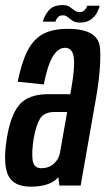

<svg xmlns="http://www.w3.org/2000/svg" viewBox="-27 -714 411 739"><path d="M201.5 0 197.5 -32Q195.5 -29.5 193 -27Q160.5 4.5 92 4.5Q26 4.5 5 -38.2Q-16 -81 -1.5 -176.5Q12.5 -269 47 -310.2Q81.5 -351.5 159 -351.5H243.5L247.5 -373.5Q262 -456 257 -493Q252 -530 223 -530Q196.5 -530 176.2 -496.5Q156 -463 141.5 -389L41 -399.5Q56 -473 78.5 -517.8Q101 -562.5 138 -582.8Q175 -603 234.5 -603Q352.5 -603 358 -528.2Q363.5 -453.5 341 -327.5L283.5 0ZM204 -127 231.5 -283H184Q143 -283 127.2 -257.5Q111.5 -232 102.5 -180Q94.5 -129.5 98.5 -98Q102.5 -66.5 132 -66.5Q160 -66.5 179.8 -83.5Q199.5 -100.5 204 -127ZM280 -627Q263 -627 252.5 -634Q242 -641 233.8 -648Q225.5 -655 215.5 -655Q202 -655 195 -646.8Q188 -638.5 186.5 -630.5H138Q142 -650 159.2 -672.2Q176.5 -694.5 214.5 -694.5Q231 -694.5 241 -687.8Q251 -681 259.5 -674.2Q268 -667.5 279.5 -667.5Q291.5 -667.5 299.2 -675.8Q307 -684 308 -692H356.5Q354 -679.5 345.8 -664.2Q337.5 -649 321.5 -638Q305.5 -627 280 -627Z"/></svg>

Font: Anybody Condensed Medium
Style: Italic
Weight: 500
Width: 3
Italic angle: -10°
Designer: Tyler Finck
Foundry: Etcetera Type Company
Version: Version 1.010; ttfautohint (v1.8.3) -l 8 -r 50 -G 200 -x 14 